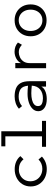

<svg xmlns="http://www.w3.org/2000/svg" viewBox="1050 -1754 716 2855"><g transform="rotate(-90 1407.5 -327.0)"><path d="M320 11Q245 11 187 -19.5Q129 -50 95.5 -104Q62 -158 62 -228Q62 -297 95.5 -351Q129 -405 187 -435.5Q245 -466 319 -466Q381 -466 431.5 -443.5Q482 -421 513 -381L466 -335Q433 -373 396.5 -388.5Q360 -404 310 -404Q266 -404 227 -383.5Q188 -363 163.5 -324.5Q139 -286 139 -233Q139 -181 163.5 -140.5Q188 -100 230.5 -77.5Q273 -55 324 -55Q406 -55 463 -112L506 -61Q429 11 320 11Z M652 0V-60H807V-605H659V-665H883V-60H1037V0Z M1364 11Q1276 11 1228.5 -24.5Q1181 -60 1181 -115Q1181 -164 1216.5 -200Q1252 -236 1310.5 -255.5Q1369 -275 1440 -275Q1466 -275 1496.5 -273.5Q1527 -272 1560 -268Q1552 -348 1510.5 -377.5Q1469 -407 1395 -407Q1358 -407 1322 -395Q1286 -383 1257 -357L1218 -403Q1254 -435 1301 -451Q1348 -467 1401 -467Q1469 -467 1520 -447Q1571 -427 1599 -378Q1627 -329 1627 -243V0H1547V-70Q1528 -37 1496 -19.5Q1464 -2 1429 4.5Q1394 11 1364 11ZM1257 -119Q1257 -78 1291 -62Q1325 -46 1372 -46Q1454 -46 1505 -88.5Q1556 -131 1561 -212Q1533 -215 1502.5 -217Q1472 -219 1447 -219Q1393 -219 1350 -208.5Q1307 -198 1282 -176Q1257 -154 1257 -119Z M1820 1V-457H1898L1896 -372Q1918 -418 1965.5 -443Q2013 -468 2065 -468Q2147 -468 2202 -418L2169 -359Q2136 -386 2112.5 -395.5Q2089 -405 2059 -405Q2021 -405 1983.5 -388Q1946 -371 1921 -335Q1896 -299 1896 -242V1Z M2533 8Q2463 8 2409.5 -22Q2356 -52 2325.5 -105.5Q2295 -159 2295 -229Q2295 -299 2325.5 -352.5Q2356 -406 2409.5 -436.5Q2463 -467 2533 -467Q2603 -467 2656 -436.5Q2709 -406 2739 -352.5Q2769 -299 2769 -229Q2769 -159 2739 -105.5Q2709 -52 2656 -22Q2603 8 2533 8ZM2533 -54Q2579 -54 2614.5 -76Q2650 -98 2670.5 -138Q2691 -178 2691 -230Q2691 -282 2670.5 -321.5Q2650 -361 2614.5 -383.5Q2579 -406 2533 -406Q2487 -406 2451 -383.5Q2415 -361 2394.5 -321.5Q2374 -282 2374 -230Q2374 -178 2394.5 -138Q2415 -98 2451 -76Q2487 -54 2533 -54Z"/></g></svg>

Font: Inconsolata SemiExpanded
Style: Regular
Weight: 400
Width: 6
Monospace: yes
Designer: Raph Levien, Cyreal, Brenton Simpson
Foundry: Raph Levien, Cyreal, Google
Version: Version 3.100; ttfautohint (v1.8.4.7-5d5b)